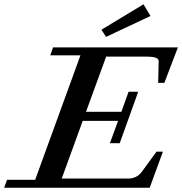

<svg xmlns="http://www.w3.org/2000/svg" viewBox="-66 -887 861 907"><path d="M435.1 -712.9 413.1 -746.6 611.8 -866.7 645 -811.5ZM-46.4 0 -32.7 -37.6H100.1L314 -625.5H171.4L184.6 -663.1H774.4L710.4 -495.6H681.2L683.6 -597.2Q684.1 -609.4 669.4 -614.5Q654.8 -619.6 621.6 -619.6H435.5L340.3 -358.9H507.3L541.5 -453.6H586.9L499.5 -210.4H453.1L491.7 -315.9H324.7L225.6 -43.5H538.6Q580.6 -43.5 604 -75.7L673.3 -170.4H703.6L641.1 0Z"/></svg>

Font: Elstob 8pt SemiBold
Style: Italic
Weight: 600
Italic angle: -20°
Designer: Peter S. Baker
Version: Version 1.015